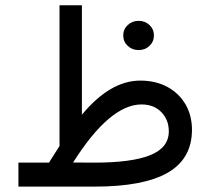

<svg xmlns="http://www.w3.org/2000/svg" viewBox="-20 -692 780 712"><path d="M437 -560.5Q437 -583.5 453.6 -599.1Q470.2 -614.7 494.1 -614.7Q518.1 -614.7 534.4 -599.1Q550.8 -583.5 550.8 -560.5Q550.8 -537.6 534.4 -522Q518.1 -506.3 494.1 -506.3Q470.2 -506.3 453.6 -522Q437 -537.6 437 -560.5ZM161.6 -88.9Q170.9 -104.5 181.2 -119.9Q191.4 -135.3 200.7 -150.4V-672.4H283.7V-266.6Q388.7 -393.1 500 -393.1Q557.6 -393.1 600.8 -369.6Q644 -346.2 668 -304.9Q691.9 -263.7 691.9 -210Q691.4 -103 601.8 -51.5Q512.2 0 331.5 0H48.3V-88.9ZM504.9 -304.7Q387.2 -304.7 251 -89.4L329.6 -88.9Q468.8 -88.9 537.4 -116.7Q606 -144.5 606 -205.1Q606 -248 578.1 -276.4Q550.3 -304.7 504.9 -304.7Z"/></svg>

Font: Vazirmatn RD FD
Style: Regular
Weight: 400
Designer: Saber Rastikerdar
Foundry: Saber Rastikerdar
Version: Version 33.003